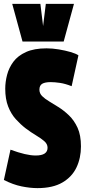

<svg xmlns="http://www.w3.org/2000/svg" viewBox="-20 -959 444 989"><path d="M384 -674 349 -515Q316 -528 289 -532Q262 -536 241 -536Q212 -536 197.5 -527.5Q183 -519 183 -497Q183 -478 197 -464Q211 -450 233 -437Q255 -424 280 -408Q309 -390 335.5 -364.5Q362 -339 379.5 -301Q397 -263 397 -205Q397 -145 374 -96.5Q351 -48 301.5 -19Q252 10 173 10Q135 10 91 1Q47 -8 0 -32L34 -188Q75 -173 107 -165.5Q139 -158 164 -158Q225 -158 225 -198Q225 -217 208.5 -231.5Q192 -246 166 -261.5Q140 -277 112 -298Q86 -318 61.5 -345Q37 -372 22 -410.5Q7 -449 7 -502Q7 -537 16.5 -573.5Q26 -610 49 -641Q72 -672 114 -691Q156 -710 220 -710Q250 -710 283 -704.5Q316 -699 343.5 -691Q371 -683 384 -674ZM361 -939 308 -745H96L43 -939H188L202 -825L216 -939Z"/></svg>

Font: Georama ExtraCondensed Black
Style: Regular
Weight: 900
Width: 2
Designer: Jean-Baptiste Levee
Foundry: Production Type
Version: Version 1.000